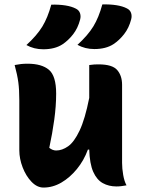

<svg xmlns="http://www.w3.org/2000/svg" viewBox="-20 -835 640 865"><path d="M441 -815Q476 -816 504.5 -811.5Q533 -807 552 -797Q566 -790 570.5 -776.5Q575 -763 571 -748Q561 -709 539 -681Q517 -653 491 -636Q457 -614 405 -614Q363 -614 329 -633Q376 -676 400.5 -716Q425 -756 441 -815ZM211 -814Q246 -815 274.5 -810.5Q303 -806 322 -796Q336 -789 340.5 -775.5Q345 -762 341 -747Q331 -708 309 -680Q287 -652 261 -635Q227 -613 175 -613Q133 -613 99 -632Q146 -675 170.5 -715Q195 -755 211 -814ZM104 -548Q168 -548 200.5 -520.5Q233 -493 233 -413Q233 -358 224.5 -296Q216 -234 202 -169Q217 -157 233 -157Q260 -157 287 -176Q314 -195 338.5 -246.5Q363 -298 382 -394V-542Q396 -544 404.5 -544.5Q413 -545 424 -545Q486 -545 508 -519.5Q530 -494 530 -453V-101Q530 -76 535 -47Q540 -18 550 0Q539 2 527.5 3.5Q516 5 505 5Q470 5 443 -10Q416 -25 400 -61Q384 -97 382 -161H376Q358 -112 326.5 -73.5Q295 -35 256.5 -12.5Q218 10 176 10Q147 10 122 -16Q97 -42 82 -81Q67 -120 67 -158V-383Q67 -431 62.5 -464.5Q58 -498 46 -542Q61 -545 74.5 -546.5Q88 -548 104 -548Z"/></svg>

Font: Recursive Sn Csl St XBd
Style: Regular
Weight: 800
Version: Version 1.085;hotconv 1.1.0;makeotfexe 2.6.0; ttfautohint (v